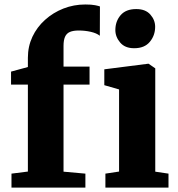

<svg xmlns="http://www.w3.org/2000/svg" viewBox="-20 -858 813 878"><path d="M32.5 0V-64L107.5 -73.5V-471H30.5V-530.5L107.5 -551.5V-594Q107.5 -645.5 128.2 -689.8Q149 -734 186 -767.2Q223 -800.5 270.2 -819Q317.5 -837.5 370 -837.5Q398.5 -837.5 414.8 -834.2Q431 -831 437 -828.5L436.5 -694.5Q421.5 -706.5 395 -712.5Q368.5 -718.5 340 -718.5Q315 -718.5 299.8 -712Q284.5 -705.5 277.5 -690Q270.5 -674.5 270.5 -648.5V-553.5H389.5V-471H270.5V-73L370.5 -64V0ZM462 0V-64L524.5 -73.5V-449L457 -468.5V-541L657 -566.5H659.5L690 -545.5V-73L750.5 -64V0ZM593 -637.5Q551.5 -637.5 529.5 -663.5Q507.5 -689.5 507.5 -720.5Q507.5 -760.5 531.5 -788.5Q555.5 -816.5 602.5 -816.5H603.5Q645.5 -816.5 667.5 -791.5Q689.5 -766.5 689.5 -735.5Q689.5 -696 665.2 -666.8Q641 -637.5 594 -637.5Z"/></svg>

Font: Merriweather 24pt Black
Style: Regular
Weight: 900
Designer: Eben Sorkin
Foundry: Eben Sorkin
Version: Version 2.100